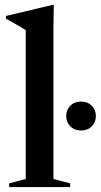

<svg xmlns="http://www.w3.org/2000/svg" viewBox="-20 -756 408 776"><path d="M196 -32.5 263.5 -15V0H17V-15L84 -32.5V-633.5Q77.5 -638.5 66.2 -645.2Q55 -652 39.2 -661Q23.5 -670 4 -680.5V-691.5L191.5 -736H197.5L196 -645ZM307.5 -228.5Q281 -228.5 264.2 -245.5Q247.5 -262.5 247.5 -287Q247.5 -311.5 264.2 -328.5Q281 -345.5 307.5 -345.5Q334.5 -345.5 351 -328.5Q367.5 -311.5 367.5 -287Q367.5 -262.5 351 -245.5Q334.5 -228.5 307.5 -228.5Z"/></svg>

Font: Newsreader 60pt Medium
Style: Regular
Weight: 500
Designer: Hugues Gentile
Foundry: Production Type
Version: Version 1.003